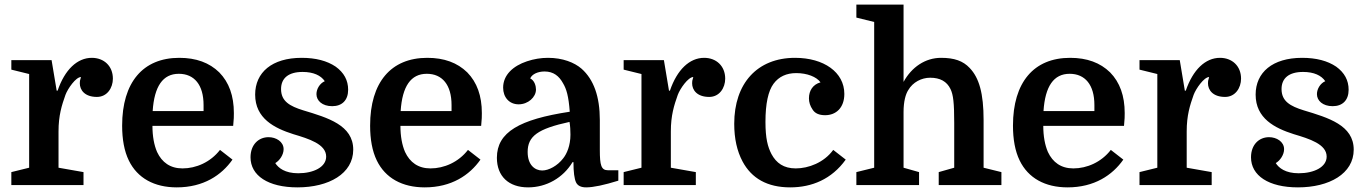

<svg xmlns="http://www.w3.org/2000/svg" viewBox="-20 -800 5907 830"><path d="M330 -467C325 -450 325 -449 325 -440C325 -411 346 -381 399 -381C443 -381 468 -420 468 -460C468 -515 429 -550 377 -550C314 -550 260 -499 229 -408H225L203 -540H29V-499L106 -480V-75L29 -56V0H341V-56L233 -75V-232C233 -301 247 -345 263 -390C273 -417 308 -467 330 -467Z M988 -256C991 -287 991 -296 991 -311C991 -386 970 -444 928 -487C885 -529 828 -550 755 -550C598 -550 508 -444 508 -257C508 -198 517 -147 537 -106C574 -30 647 10 744 10C860 10 938 -43 985 -110L931 -152C890 -99 828 -72 769 -72C716 -72 680 -98 659 -143C646 -173 639 -211 639 -256ZM753 -481C820 -481 860 -433 860 -346V-320H640C647 -427 684 -481 753 -481Z M1269 -51C1212 -51 1183 -74 1170 -95C1189 -106 1206 -131 1206 -155C1206 -188 1173 -207 1141 -207C1098 -207 1063 -175 1063 -120C1063 -41 1139 10 1266 10C1401 10 1507 -49 1507 -153C1507 -259 1397 -291 1291 -323C1233 -341 1195 -362 1195 -415C1195 -462 1227 -489 1288 -489C1335 -489 1367 -474 1384 -449C1363 -440 1348 -416 1348 -393C1348 -365 1373 -341 1416 -341C1459 -341 1485 -367 1485 -412C1485 -453 1467 -486 1431 -512C1394 -537 1345 -550 1284 -550C1156 -550 1083 -487 1083 -391C1083 -288 1166 -246 1248 -220C1315 -200 1390 -177 1390 -123C1390 -78 1336 -51 1269 -51Z M2060 -256C2063 -287 2063 -296 2063 -311C2063 -386 2042 -444 2000 -487C1957 -529 1900 -550 1827 -550C1670 -550 1580 -444 1580 -257C1580 -198 1589 -147 1609 -106C1646 -30 1719 10 1816 10C1932 10 2010 -43 2057 -110L2003 -152C1962 -99 1900 -72 1841 -72C1788 -72 1752 -98 1731 -143C1718 -173 1711 -211 1711 -256ZM1825 -481C1892 -481 1932 -433 1932 -346V-320H1712C1719 -427 1756 -481 1825 -481Z M2128 -118C2128 -38 2179 10 2263 10C2342 10 2414 -31 2455 -99H2459C2459 -56 2463 -27 2470 -12C2477 3 2492 10 2514 10C2545 10 2592 0 2653 -19V-64H2608C2579 -64 2573 -86 2573 -151V-281C2573 -382 2547 -456 2494 -503C2463 -530 2412 -550 2349 -550C2318 -550 2288 -545 2258 -535C2198 -515 2155 -476 2155 -421C2155 -380 2181 -349 2222 -349C2263 -349 2297 -380 2297 -413C2297 -428 2291 -452 2272 -461C2280 -480 2306 -491 2334 -491C2373 -491 2397 -471 2414 -440C2429 -415 2438 -384 2443 -317C2226 -284 2128 -229 2128 -118ZM2324 -63C2293 -63 2261 -86 2261 -143C2261 -211 2304 -243 2442 -273C2445 -256 2446 -234 2446 -218C2446 -170 2430 -135 2415 -116C2390 -83 2352 -63 2324 -63Z M2977 -467C2972 -450 2972 -449 2972 -440C2972 -411 2993 -381 3046 -381C3090 -381 3115 -420 3115 -460C3115 -515 3076 -550 3024 -550C2961 -550 2907 -499 2876 -408H2872L2850 -540H2676V-499L2753 -480V-75L2676 -56V0H2988V-56L2880 -75V-232C2880 -301 2894 -345 2910 -390C2920 -417 2955 -467 2977 -467Z M3417 -550C3253 -550 3154 -439 3154 -265C3154 -201 3166 -147 3190 -102C3229 -29 3297 10 3396 10C3489 10 3575 -25 3636 -110L3582 -152C3542 -97 3475 -72 3420 -72C3368 -72 3336 -95 3315 -134C3299 -165 3289 -201 3289 -273C3289 -352 3301 -407 3324 -438C3347 -469 3380 -484 3422 -484C3469 -484 3510 -468 3527 -444C3494 -435 3477 -408 3477 -375C3477 -358 3482 -342 3493 -326C3503 -310 3521 -302 3547 -302C3594 -302 3630 -334 3630 -394C3630 -488 3541 -550 3417 -550Z M4038 -56V0H4309V-56L4232 -75V-281C4232 -396 4213 -463 4172 -506C4143 -537 4105 -550 4048 -550C3980 -550 3921 -510 3886 -446V-780H3682V-724L3759 -705V-75L3682 -56V0H3953V-56L3886 -75V-316C3886 -361 3895 -393 3906 -410C3926 -445 3964 -464 4001 -464C4044 -464 4073 -448 4089 -415C4101 -390 4105 -355 4105 -268V-75Z M4839 -256C4842 -287 4842 -296 4842 -311C4842 -386 4821 -444 4779 -487C4736 -529 4679 -550 4606 -550C4449 -550 4359 -444 4359 -257C4359 -198 4368 -147 4388 -106C4425 -30 4498 10 4595 10C4711 10 4789 -43 4836 -110L4782 -152C4741 -99 4679 -72 4620 -72C4567 -72 4531 -98 4510 -143C4497 -173 4490 -211 4490 -256ZM4604 -481C4671 -481 4711 -433 4711 -346V-320H4491C4498 -427 4535 -481 4604 -481Z M5207 -467C5202 -450 5202 -449 5202 -440C5202 -411 5223 -381 5276 -381C5320 -381 5345 -420 5345 -460C5345 -515 5306 -550 5254 -550C5191 -550 5137 -499 5106 -408H5102L5080 -540H4906V-499L4983 -480V-75L4906 -56V0H5218V-56L5110 -75V-232C5110 -301 5124 -345 5140 -390C5150 -417 5185 -467 5207 -467Z M5594 -51C5537 -51 5508 -74 5495 -95C5514 -106 5531 -131 5531 -155C5531 -188 5498 -207 5466 -207C5423 -207 5388 -175 5388 -120C5388 -41 5464 10 5591 10C5726 10 5832 -49 5832 -153C5832 -259 5722 -291 5616 -323C5558 -341 5520 -362 5520 -415C5520 -462 5552 -489 5613 -489C5660 -489 5692 -474 5709 -449C5688 -440 5673 -416 5673 -393C5673 -365 5698 -341 5741 -341C5784 -341 5810 -367 5810 -412C5810 -453 5792 -486 5756 -512C5719 -537 5670 -550 5609 -550C5481 -550 5408 -487 5408 -391C5408 -288 5491 -246 5573 -220C5640 -200 5715 -177 5715 -123C5715 -78 5661 -51 5594 -51Z"/></svg>

Font: Domine
Style: Bold
Weight: 700
Designer: Pablo Impallari, Rodrigo Fuenzalida, Brenda Gallo
Foundry: Pablo Impallari, Rodrigo Fuenzalida, Brenda Gallo
Version: Version 2.000